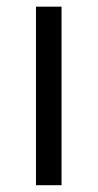

<svg xmlns="http://www.w3.org/2000/svg" viewBox="-20 -545 287 565"><path d="M85.9 0V-525.4H161.1V0Z"/></svg>

Font: Gothic A1
Style: Regular
Weight: 400
Designer: HanYang I&C Co.,Ltd.
Foundry: HanYang I&C Co.,Ltd.
Version: Version 2.50